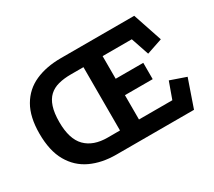

<svg xmlns="http://www.w3.org/2000/svg" viewBox="-114 -802 1130 1016"><g transform="rotate(-30 451.0 -294.5)"><path d="M339 0Q252.2 0 185.2 -31.2Q118.2 -62.5 80.4 -128.5Q42.5 -194.5 42.5 -299.5Q42.5 -401.2 79.8 -465.2Q117 -529.2 183.9 -559.1Q250.8 -589 340.8 -589H788.8L848.5 -411L752.5 -378.5L715.5 -487.8H537.2V-349.5H705.8V-249.8H536.2V-101.2H740L776.2 -201.5L872.2 -168.2L814 0ZM343 -488Q300.5 -488 267.2 -479.2Q234 -470.5 211.1 -449.4Q188.2 -428.2 176.2 -391.5Q164.2 -354.8 164.2 -299.5Q164.2 -196.2 211.2 -148.5Q258.2 -100.8 345.8 -101L420.2 -101.2V-488Z"/></g></svg>

Font: Podkova VF Beta
Style: Regular
Weight: 400
Designer: Ilya Yudin
Foundry: Cyreal (www.cyreal.org)
Version: Version 2.100